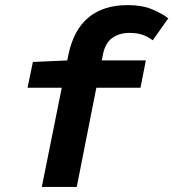

<svg xmlns="http://www.w3.org/2000/svg" viewBox="-20 -733 680 753"><path d="M144 0 248 -517Q268 -615 326.5 -664Q385 -713 481 -713Q537 -713 576.5 -696.5Q616 -680 640 -661L579 -575Q559 -590 538 -597Q517 -604 487 -604Q448 -604 420 -584Q392 -564 383 -516L281 0ZM88 -389 109 -490 245 -496H552L531 -389Z"/></svg>

Font: Source Code Pro ExtraLight
Style: Bold Italic
Weight: 700
Italic angle: -11°
Monospace: yes
Version: Version 1.016;hotconv 1.0.116;makeotfexe 2.5.65601